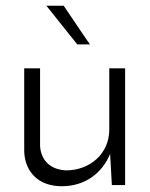

<svg xmlns="http://www.w3.org/2000/svg" viewBox="-20 -637 522 666"><path d="M414 -400H359V-187C359 -104 292 -46 209 -46C150 -49 122 -85 119 -130V-400H64V-111C67 -39 115 9 194 9C275 9 334 -36 362 -103L368 5H414ZM141 -617 248 -483H292C261 -527 232 -572 201 -617Z"/></svg>

Font: Josefin Sans
Style: Regular
Weight: 400
Designer: Santiago Orozco
Foundry: Typemade
Version: 1.000